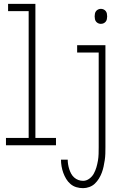

<svg xmlns="http://www.w3.org/2000/svg" viewBox="-20 -755 640 998"><path d="M271 0H11V-38H129V-697H22V-735H164V-38H271ZM504 -631Q497 -631 490.5 -634Q484 -637 479.5 -642.5Q475 -648 473.5 -655.5Q472 -663 472 -670Q472 -677 473.5 -684.5Q475 -692 479.5 -697.5Q484 -703 490.5 -706Q497 -709 504 -709Q512 -709 518.5 -706Q525 -703 529.5 -697.5Q534 -692 535.5 -684.5Q537 -677 537 -670Q537 -663 535.5 -655.5Q534 -648 529.5 -642.5Q525 -637 518.5 -634Q512 -631 504 -631ZM412 223Q394 223 377 218Q360 213 346.5 201.5Q333 190 324 175Q315 160 309 143.5Q303 127 300 109.5Q297 92 297 75H332Q332 87 334 99.5Q336 112 340 124.5Q344 137 350 148Q356 159 365.5 167.5Q375 176 387 180.5Q399 185 412 185Q429 185 444 174Q459 163 467.5 147.5Q476 132 481 115Q486 98 489 80.5Q492 63 492.5 45.5Q493 28 493 10V-482H381V-520H528V10Q528 27 527.5 44Q527 61 524.5 77.5Q522 94 518.5 110.5Q515 127 509 143Q503 159 494 173.5Q485 188 473 199.5Q461 211 444.5 217Q428 223 412 223Z"/></svg>

Font: Iosevka Extralight Extended
Style: Regular
Weight: 200
Width: 7
Monospace: yes
Designer: Belleve Invis
Foundry: Belleve Invis
Version: Version 32.5.0; ttfautohint (v1.8.4)